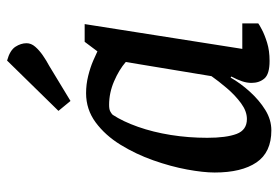

<svg xmlns="http://www.w3.org/2000/svg" viewBox="-142 -634 786 542"><g transform="rotate(-90 251.0 -363.0)"><path d="M154 10Q92 10 63.5 -32Q35 -74 35 -150Q35 -182 43.5 -228Q52 -274 69.5 -323.5Q87 -373 113.5 -416Q140 -459 176.5 -486Q213 -513 259 -513Q284 -513 308 -507Q332 -501 350.5 -493Q369 -485 377 -481L404 -517H454L384 -72H456V-27Q454 -25 439 -17Q424 -9 401.5 -2Q379 5 350 5Q313 5 300.5 -9.5Q288 -24 288 -46Q288 -59 292.5 -72.5Q297 -86 306 -103L303 -105Q287 -77 263 -50.5Q239 -24 211.5 -7Q184 10 154 10ZM186 -59Q208 -59 230.5 -75.5Q253 -92 273 -115.5Q293 -139 307 -159L347 -401Q325 -420 292.5 -434Q260 -448 226 -448Q214 -448 208 -445Q202 -442 198 -438Q179 -409 164 -366.5Q149 -324 141 -274Q133 -224 133 -171Q133 -117 144 -88Q155 -59 186 -59ZM237 -557 209 -591 351 -736Q380 -728 390 -712.5Q400 -697 400 -681Q400 -668 390 -656.5Q380 -645 365.5 -635Q351 -625 336 -617Z"/></g></svg>

Font: Faustina Medium
Style: Italic
Weight: 500
Italic angle: -8°
Designer: Alfonso Garcia
Foundry: http://www.omnibus-type.com
Version: Version 1.200